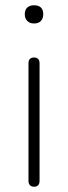

<svg xmlns="http://www.w3.org/2000/svg" viewBox="-20 -705 258 728"><path d="M109 3Q99 3 93.5 -3Q88 -9 88 -19V-465Q88 -476 93.5 -481.5Q99 -487 109 -487Q119 -487 124.5 -481.5Q130 -476 130 -465V-19Q130 -9 125 -3Q120 3 109 3ZM109 -616Q93 -616 83.5 -625.5Q74 -635 74 -651Q74 -668 83.5 -676.5Q93 -685 109 -685Q126 -685 135 -676.5Q144 -668 144 -651Q144 -635 135 -625.5Q126 -616 109 -616Z"/></svg>

Font: Nunito ExtraLight
Style: Regular
Weight: 200
Designer: Vernon Adams
Foundry: Vernon Adams
Version: Version 3.602